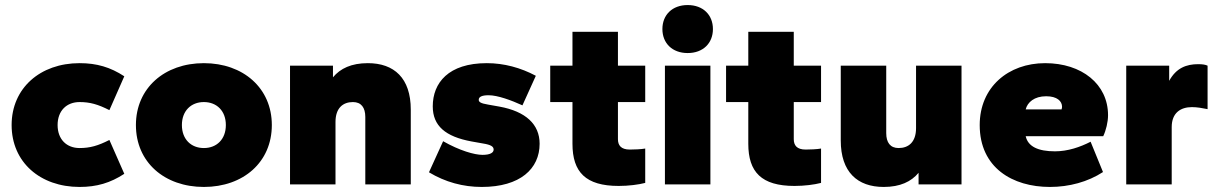

<svg xmlns="http://www.w3.org/2000/svg" viewBox="-20 -730 4824 760"><path d="M295 10C363 10 417 -6 472 -42L413 -176C368 -153 336 -144 295 -144C244 -144 208 -178 208 -235C208 -292 244 -326 295 -326C336 -326 368 -317 413 -294L472 -428C417 -464 363 -480 295 -480C139 -480 26 -381 26 -235C26 -88 139 10 295 10Z M787 10C943 10 1056 -88 1056 -235C1056 -381 943 -480 787 -480C631 -480 518 -381 518 -235C518 -88 631 10 787 10ZM787 -144C736 -144 700 -179 700 -235C700 -291 736 -326 787 -326C838 -326 874 -291 874 -235C874 -179 838 -144 787 -144Z M1606 0V-296C1606 -421 1540 -480 1436 -480C1371 -480 1327 -459 1298 -424V-470H1128V0H1308V-247C1308 -303 1338 -326 1377 -326C1410 -326 1426 -304 1426 -267V0Z M1887 10C2039 10 2116 -62 2116 -161C2116 -238 2061 -289 1957 -308L1912 -316C1881 -321 1875 -327 1875 -335C1875 -347 1888 -353 1914 -353C1950 -353 2004 -333 2048 -313L2101 -430C2041 -462 1975 -480 1907 -480C1755 -480 1693 -402 1693 -309C1693 -232 1743 -189 1847 -170L1892 -162C1923 -157 1934 -150 1934 -138C1934 -126 1921 -117 1890 -117C1858 -117 1799 -134 1734 -171L1678 -48C1743 -9 1813 10 1887 10Z M2429 6C2468 6 2507 1 2534 -6V-142C2518 -139 2490 -138 2473 -138C2438 -138 2426 -155 2426 -179V-326H2534V-470H2426V-604H2246V-470H2158V-326H2246V-161C2246 -49 2298 6 2429 6Z M2792 0V-470H2612V0ZM2702 -520C2763 -520 2802 -559 2802 -615C2802 -671 2763 -710 2702 -710C2641 -710 2602 -671 2602 -615C2602 -559 2641 -520 2702 -520Z M3125 6C3164 6 3203 1 3230 -6V-142C3214 -139 3186 -138 3169 -138C3134 -138 3122 -155 3122 -179V-326H3230V-470H3122V-604H2942V-470H2854V-326H2942V-161C2942 -49 2994 6 3125 6Z M3478 10C3543 10 3587 -11 3616 -46V0H3786V-470H3606V-223C3606 -167 3576 -144 3537 -144C3504 -144 3488 -166 3488 -203V-470H3308V-174C3308 -49 3374 10 3478 10Z M4136 10C4212 10 4286 -10 4346 -49L4297 -169C4256 -148 4207 -131 4156 -131C4089 -131 4049 -150 4040 -191H4347C4358 -214 4366 -247 4366 -274C4366 -397 4262 -480 4117 -480C3971 -480 3858 -385 3858 -235C3858 -66 3988 10 4136 10ZM4121 -349C4164 -349 4184 -330 4184 -307C4184 -304 4183 -301 4182 -297H4040C4047 -325 4074 -349 4121 -349Z M4618 0V-227C4618 -283 4653 -306 4698 -306C4719 -306 4740 -302 4760 -298V-470C4752 -474 4740 -476 4723 -476C4676 -476 4636 -461 4608 -410V-470H4438V0Z"/></svg>

Font: Gantari Black
Style: Regular
Weight: 900
Designer: Anugrah Pasau
Foundry: Lafontype
Version: Version 1.000